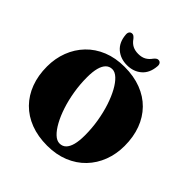

<svg xmlns="http://www.w3.org/2000/svg" viewBox="-240 -1088 1283 1283"><g transform="rotate(45 401.5 -446.0)"><path d="M398.5 -719.5Q486 -719.5 555.2 -693Q624.5 -666.5 673 -617Q721.5 -567.5 747 -498.8Q772.5 -430 772.5 -345.5Q772.5 -269 747.2 -202.5Q722 -136 674 -86Q626 -36 557.8 -8.2Q489.5 19.5 404.5 19.5Q317.5 19.5 248.2 -7Q179 -33.5 130.2 -83Q81.5 -132.5 55.8 -201.2Q30 -270 30 -354.5Q30 -431 55.5 -497.5Q81 -564 129 -614Q177 -664 245.2 -691.8Q313.5 -719.5 398.5 -719.5ZM535 -208Q535 -275 524.2 -339.5Q513.5 -404 495 -460.2Q476.5 -516.5 453 -559.2Q429.5 -602 403.5 -626.2Q377.5 -650.5 352 -650.5Q325 -650.5 306.8 -632.5Q288.5 -614.5 279.2 -579.5Q270 -544.5 270 -492.5Q270 -425 280.8 -360.5Q291.5 -296 310 -239.8Q328.5 -183.5 352 -140.8Q375.5 -98 401.2 -73.8Q427 -49.5 453 -49.5Q480.5 -49.5 498.5 -67.5Q516.5 -85.5 525.8 -120.5Q535 -155.5 535 -208ZM401.5 -844.5Q434 -844.5 456.2 -856.8Q478.5 -869 495.5 -893.5Q503 -902.5 510 -907.5Q517 -912.5 525 -912.5Q539 -912.5 546 -902.2Q553 -892 551 -875.5Q545.5 -809 504.2 -773.5Q463 -738 401.5 -738Q340.5 -738 299 -773.5Q257.5 -809 252 -875.5Q250 -892 257 -902.2Q264 -912.5 278 -912.5Q286.5 -912.5 293.2 -907.5Q300 -902.5 307.5 -893.5Q325.5 -867.5 348.2 -856Q371 -844.5 401.5 -844.5Z"/></g></svg>

Font: Fraunces Black
Style: Regular
Weight: 900
Version: Version 1.000;[b76b70a41]